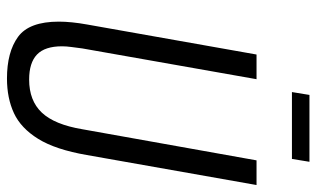

<svg xmlns="http://www.w3.org/2000/svg" viewBox="-194 -680 886 537"><g transform="rotate(90 248.5 -411.0)"><path d="M199 12Q125 12 82.5 -19Q40 -50 40 -133Q40 -150 42 -170Q44 -190 48 -212L132 -686H201L115 -199Q113 -183 111 -168.5Q109 -154 109 -142Q109 -94 132 -72Q155 -50 202 -50Q261 -50 294.5 -85.5Q328 -121 341 -199L428 -686H497L413 -211Q398 -124 368 -75.5Q338 -27 296 -7.5Q254 12 199 12ZM237 -785 245 -834H432L424 -785Z"/></g></svg>

Font: Archivo ExtraCondensed Light
Style: Italic
Weight: 300
Width: 2
Italic angle: -10°
Designer: Hector Gatti
Foundry: Omnibus-Type
Version: Version 2.001